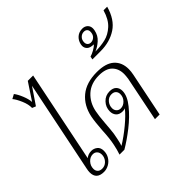

<svg xmlns="http://www.w3.org/2000/svg" viewBox="-189 -1165 1452 1452"><g transform="rotate(-45 537.0 -439.5)"><path d="M94 -64Q94 -80 99 -103L249 -836L160 -705L131 -717Q132 -755 112.5 -800.5Q93 -846 73 -870L108 -889Q127 -865 144 -823Q161 -781 163 -749L253 -885H310L160 -151Q184 -171 218 -171Q244 -171 265 -154.5Q286 -138 286 -104Q286 -71 270 -45Q254 -19 228 -4.5Q202 10 174 10Q94 10 94 -64ZM254 -81Q255 -86 255 -94Q255 -117 242 -131Q229 -145 208 -145Q178 -145 155.5 -120.5Q133 -96 133 -63Q133 -43 145.5 -30Q158 -17 182 -17Q209 -17 229 -35.5Q249 -54 254 -81Z M371 -82Q383 -137 387 -224Q393 -310 402 -355Q422 -452 489 -507.5Q556 -563 669 -563Q764 -563 810 -521.5Q856 -480 856 -408Q856 -382 850 -353L778 0H728L801 -360Q805 -392 805 -406Q805 -464 770 -499Q735 -534 662 -534Q576 -534 522.5 -485Q469 -436 454 -359Q446 -322 440 -243Q439 -234 435.5 -187.5Q432 -141 422 -98Q413 -53 406 -36Q468 -74 530 -125.5Q592 -177 625 -219Q614 -214 598 -214Q563 -214 545.5 -233.5Q528 -253 528 -283Q528 -327 558.5 -359.5Q589 -392 634 -392Q670 -392 688 -373.5Q706 -355 706 -325Q706 -272 655.5 -209.5Q605 -147 534 -91.5Q463 -36 401 0H349Q363 -41 371 -82ZM677 -319Q677 -340 664.5 -353Q652 -366 628 -366Q598 -366 577.5 -342.5Q557 -319 557 -288Q557 -267 570 -253.5Q583 -240 603 -240Q632 -240 654.5 -263.5Q677 -287 677 -319Z M718 -679Q737 -684 762.5 -698Q788 -712 801 -727Q764 -727 747 -742.5Q730 -758 730 -782Q730 -788 732 -798Q740 -832 764 -852.5Q788 -873 823 -873Q849 -873 865.5 -857.5Q882 -842 882 -816Q882 -810 880 -798Q871 -751 837 -721.5Q803 -692 771 -680Q829 -680 878 -691.5Q927 -703 970 -742Q1013 -781 1035 -857H1074Q1044 -749 972 -701.5Q900 -654 801 -654H713ZM850 -801Q851 -805 851 -813Q851 -829 841.5 -838.5Q832 -848 815 -848Q793 -848 776.5 -831.5Q760 -815 760 -789Q760 -772 770 -762Q780 -752 796 -752Q816 -752 831.5 -765.5Q847 -779 850 -801Z"/></g></svg>

Font: Taviraj ExtraLight
Style: Italic
Weight: 275
Italic angle: -12°
Designer: Katatrad Team
Foundry: CadsonDemak
Version: Version 1.001